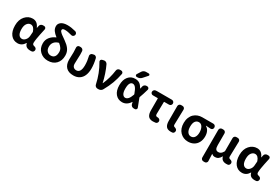

<svg xmlns="http://www.w3.org/2000/svg" viewBox="115 -2249 5681 3889"><g transform="rotate(30 2955.5 -304.5)"><path d="M265.6 13.7Q165 13.7 104.5 -63Q43.9 -139.6 43.9 -275.4Q43.9 -411.1 116.2 -492.7Q188.5 -574.2 291 -574.2Q399.4 -574.2 449.2 -455.1Q450.2 -453.1 452.1 -453.1Q454.1 -453.1 454.1 -455.1L463.9 -502.9Q467.8 -528.3 487.3 -543.9Q506.8 -559.6 531.2 -559.6H560.5Q583 -559.6 596.7 -543Q606.4 -530.3 606.4 -514.6Q606.4 -508.8 605.5 -503.9Q585.9 -412.1 576.7 -369.6Q567.4 -327.1 556.6 -260.7Q545.9 -194.3 545.9 -158.2Q545.9 -116.2 584 -107.4Q640.6 -95.7 647.5 -58.6Q648.4 -51.8 648.4 -45.9Q648.4 -28.3 638.7 -12.7Q627 7.8 603.5 11.7Q585 13.7 565.4 13.7Q507.8 13.7 474.6 -9.3Q441.4 -32.2 430.7 -83Q429.7 -85 427.7 -85Q425.8 -85 424.8 -83Q366.2 13.7 265.6 13.7ZM299.8 -107.4Q341.8 -107.4 376.5 -147Q411.1 -186.5 416 -242.2L422.9 -334Q422.9 -340.8 420.9 -347.7Q385.7 -453.1 311.5 -453.1Q263.7 -453.1 229 -407.7Q194.3 -362.3 194.3 -277.3Q194.3 -192.4 222.2 -149.9Q250 -107.4 299.8 -107.4Z M974.6 -106.4Q1029.3 -106.4 1059.6 -143.1Q1089.8 -179.7 1089.8 -252Q1089.8 -300.8 1066.4 -337.9Q1043 -375 999 -410.2Q993.2 -415 986.3 -413.1Q922.9 -395.5 887.7 -352.5Q852.5 -309.6 852.5 -245.1Q852.5 -180.7 887.7 -143.6Q922.9 -106.4 974.6 -106.4ZM1158.2 -783.2Q1180.7 -777.3 1192.4 -755.9Q1199.2 -743.2 1199.2 -729.5Q1199.2 -720.7 1196.3 -711.9Q1189.5 -689.5 1168.9 -678.7Q1156.2 -671.9 1142.6 -671.9Q1133.8 -671.9 1126 -674.8Q1032.2 -702.1 966.8 -702.1Q905.3 -702.1 905.3 -665Q905.3 -651.4 912.6 -638.7Q919.9 -626 938 -609.9Q956.1 -593.8 970.7 -583Q985.4 -572.3 1017.1 -550.3Q1048.8 -528.3 1065.4 -515.6Q1106.4 -486.3 1133.8 -461.4Q1161.1 -436.5 1185.1 -404.3Q1209 -372.1 1220.7 -334.5Q1232.4 -296.9 1232.4 -252Q1232.4 -131.8 1162.6 -59.1Q1092.8 13.7 970.7 13.7Q863.3 13.7 787.6 -56.2Q711.9 -126 711.9 -243.2Q711.9 -327.1 760.7 -387.7Q809.6 -448.2 888.7 -481.4Q890.6 -482.4 890.6 -484.9Q890.6 -487.3 888.7 -488.3Q833 -530.3 800.8 -575.7Q768.6 -621.1 768.6 -678.2Q768.6 -735.4 819.8 -773.4Q871.1 -811.5 967.8 -811.5Q1053.7 -811.5 1158.2 -783.2Z M1570.3 13.7Q1455.1 13.7 1397 -48.3Q1338.9 -110.4 1338.9 -220.7Q1338.9 -249 1341.3 -306.6Q1343.8 -364.3 1343.8 -392.6Q1343.8 -457 1338.9 -502.9Q1338.9 -505.9 1338.9 -508.8Q1338.9 -528.3 1351.6 -543Q1366.2 -559.6 1388.7 -559.6H1416Q1441.4 -559.6 1460.4 -543.5Q1479.5 -527.3 1481.4 -502.9Q1484.4 -470.7 1484.4 -422.9Q1484.4 -400.4 1481 -324.2Q1477.5 -248 1477.5 -209Q1477.5 -158.2 1503.4 -132.3Q1529.3 -106.4 1570.3 -106.4Q1675.8 -106.4 1675.8 -283.2Q1675.8 -381.8 1650.4 -485.4Q1648.4 -492.2 1648.4 -500Q1648.4 -514.6 1657.2 -528.3Q1668.9 -548.8 1691.4 -553.7L1721.7 -560.5Q1728.5 -562.5 1735.4 -562.5Q1751 -562.5 1765.6 -553.7Q1787.1 -542 1793 -518.6Q1822.3 -399.4 1822.3 -290Q1822.3 -194.3 1793 -126.5Q1763.7 -58.6 1707 -22.5Q1650.4 13.7 1570.3 13.7Z M2241.2 -49.8Q2228.5 -26.4 2205.1 -13.2Q2181.6 0 2154.3 0H2129.9Q2105.5 0 2085.9 -16.1Q2066.4 -32.2 2061.5 -56.6Q2011.7 -292 1893.6 -491.2Q1887.7 -501 1887.7 -512.7Q1887.7 -520.5 1890.6 -528.3Q1899.4 -547.9 1919.9 -552.7L1956.1 -561.5Q1964.8 -563.5 1973.6 -563.5Q1990.2 -563.5 2004.9 -556.6Q2028.3 -545.9 2040 -523.4Q2079.1 -444.3 2113.3 -340.8Q2147.5 -237.3 2165 -152.3Q2165 -150.4 2167.5 -150.4Q2169.9 -150.4 2170.9 -152.3Q2244.1 -316.4 2268.6 -502.9Q2271.5 -527.3 2289.6 -543.5Q2307.6 -559.6 2332 -559.6H2362.3Q2385.7 -559.6 2399.4 -543Q2411.1 -529.3 2411.1 -513.7Q2411.1 -508.8 2410.2 -502.9Q2386.7 -382.8 2347.2 -275.4Q2307.6 -168 2241.2 -49.8Z M2833 -264.6Q2835.9 -271.5 2833 -278.3Q2797.9 -376 2768.6 -410.2Q2738.3 -446.3 2702.1 -446.3Q2663.1 -446.3 2640.6 -406.7Q2618.2 -367.2 2618.2 -283.2Q2618.2 -201.2 2643.6 -160.6Q2668.9 -120.1 2708 -120.1Q2743.2 -120.1 2774.4 -153.3Q2804.7 -185.5 2833 -264.6ZM2957 -281.2Q2954.1 -274.4 2957 -267.6Q2989.3 -190.4 3031.2 -75.2Q3034.2 -67.4 3034.2 -60.5Q3034.2 -48.8 3026.4 -38.1Q3014.6 -20.5 2993.2 -20.5H2964.8Q2939.5 -20.5 2919.4 -36.1Q2899.4 -51.8 2892.6 -76.2Q2885.7 -105.5 2882.8 -119.1Q2881.8 -121.1 2879.9 -121.1Q2877.9 -121.1 2877 -120.1Q2805.7 -10.7 2696.3 -10.7Q2597.7 -10.7 2538.1 -83.5Q2478.5 -156.2 2478.5 -283.7Q2478.5 -411.1 2538.6 -483.9Q2598.6 -556.6 2696.3 -556.6Q2756.8 -556.6 2798.8 -529.3Q2839.8 -502 2877 -437.5Q2877.9 -435.5 2879.9 -435.5Q2881.8 -435.5 2882.8 -437.5Q2888.7 -464.8 2893.6 -489.3Q2898.4 -513.7 2918 -529.8Q2937.5 -545.9 2962.9 -545.9H2981.4Q3002.9 -545.9 3016.6 -528.3Q3025.4 -516.6 3025.4 -502.9Q3025.4 -497.1 3024.4 -490.2Q2989.3 -366.2 2957 -281.2ZM2725.6 -737.3Q2739.3 -759.8 2763.2 -772.9Q2787.1 -786.1 2813.5 -786.1H2877.9Q2894.5 -786.1 2901.4 -770.5Q2904.3 -764.6 2904.3 -759.8Q2904.3 -751 2897.5 -743.2L2811.5 -646.5Q2773.4 -603.5 2715.8 -603.5H2699.2Q2680.7 -603.5 2670.9 -620.1Q2667 -627.9 2667 -635.7Q2667 -643.6 2671.9 -652.3Z M3432.6 13.7Q3354.5 13.7 3321.3 -31.7Q3288.1 -77.1 3288.1 -164.1V-436.5Q3288.1 -444.3 3280.3 -444.3H3171.9Q3148.4 -444.3 3132.8 -460Q3117.2 -475.6 3117.2 -498Q3117.2 -521.5 3132.8 -538.6Q3148.4 -555.7 3170.9 -557.6L3199.2 -559.6H3547.9Q3572.3 -559.6 3588.9 -543Q3605.5 -526.4 3605.5 -502Q3605.5 -477.5 3588.9 -460.9Q3572.3 -444.3 3547.9 -444.3H3438.5Q3430.7 -444.3 3430.7 -436.5Q3425.8 -308.6 3425.8 -157.2Q3425.8 -128.9 3437 -117.7Q3448.2 -106.4 3469.7 -106.4Q3472.7 -106.4 3475.6 -106.4Q3476.6 -106.4 3477.5 -106.4Q3500 -106.4 3517.6 -93.8Q3537.1 -81.1 3540 -58.6Q3541 -52.7 3541 -47.9Q3541 -30.3 3531.2 -14.6Q3518.6 4.9 3495.1 8.8Q3463.9 13.7 3432.6 13.7Z M3851.6 13.7Q3772.5 13.7 3739.7 -30.3Q3707 -74.2 3707 -159.2V-502Q3707 -526.4 3723.6 -543Q3740.2 -559.6 3764.6 -559.6H3796.9Q3821.3 -559.6 3837.9 -543Q3853.5 -526.4 3853.5 -503.9L3844.7 -152.3Q3844.7 -115.2 3870.1 -108.4Q3927.7 -91.8 3932.6 -57.6Q3933.6 -51.8 3933.6 -45.9Q3933.6 -28.3 3924.8 -12.7Q3913.1 8.8 3889.6 11.7Q3873 13.7 3851.6 13.7Z M4251 13.7Q4139.6 13.7 4064.9 -63Q3990.2 -139.6 3990.2 -274.4Q3990.2 -343.8 4012.7 -399.4Q4035.2 -455.1 4072.8 -489.7Q4110.4 -524.4 4157.7 -542Q4205.1 -559.6 4257.8 -559.6H4517.6Q4542 -559.6 4558.6 -543Q4575.2 -526.4 4575.2 -502V-496.1Q4575.2 -472.7 4558.6 -457Q4543 -443.4 4523.4 -443.4Q4520.5 -443.4 4517.6 -443.4Q4470.7 -448.2 4413.1 -450.2Q4410.2 -450.2 4410.2 -447.8Q4410.2 -445.3 4412.1 -443.4Q4457 -418.9 4481 -368.7Q4504.9 -318.4 4504.9 -251Q4504.9 -169.9 4472.2 -109.4Q4439.5 -48.8 4382.3 -17.6Q4325.2 13.7 4251 13.7ZM4252.9 -440.4Q4201.2 -440.4 4170.9 -398.9Q4140.6 -357.4 4140.6 -274.4Q4140.6 -195.3 4171.4 -150.9Q4202.1 -106.4 4253.4 -106.4Q4304.7 -106.4 4335 -148.4Q4365.2 -190.4 4365.2 -265.1Q4365.2 -339.8 4335.4 -390.1Q4305.7 -440.4 4252.9 -440.4Z M4724.6 203.1Q4700.2 203.1 4683.6 186Q4667 168.9 4667 145.5V-500Q4667 -524.4 4683.6 -541Q4700.2 -557.6 4724.6 -557.6H4754.9Q4779.3 -557.6 4795.9 -541Q4812.5 -524.4 4812.5 -500V-227.5Q4812.5 -165 4831.1 -137.7Q4849.6 -110.4 4890.6 -110.4Q4922.9 -110.4 4947.8 -127.4Q4972.7 -144.5 4997.1 -186.5Q5001 -193.4 5001 -200.2V-500Q5001 -524.4 5017.6 -541Q5034.2 -557.6 5058.6 -557.6H5090.8Q5115.2 -557.6 5131.8 -541Q5147.5 -524.4 5147.5 -502L5138.7 -150.4Q5138.7 -113.3 5168 -106.4Q5224.6 -92.8 5230.5 -55.7Q5231.4 -49.8 5231.4 -43.9Q5231.4 -26.4 5221.7 -10.7Q5210 10.7 5186.5 13.7Q5169.9 15.6 5149.4 15.6Q5040 15.6 5017.6 -81.1Q5016.6 -82 5015.1 -82Q5013.7 -82 5013.7 -81.1Q4965.8 10.7 4883.8 10.7Q4834 10.7 4808.6 -17.6Q4807.6 -18.6 4805.7 -18.1Q4803.7 -17.6 4803.7 -15.6L4810.5 149.4Q4810.5 169.9 4795.9 185.5Q4780.3 203.1 4756.8 203.1Z M5513.7 13.7Q5413.1 13.7 5352.5 -63Q5292 -139.6 5292 -275.4Q5292 -411.1 5364.3 -492.7Q5436.5 -574.2 5539.1 -574.2Q5647.5 -574.2 5697.3 -455.1Q5698.2 -453.1 5700.2 -453.1Q5702.1 -453.1 5702.1 -455.1L5711.9 -502.9Q5715.8 -528.3 5735.4 -543.9Q5754.9 -559.6 5779.3 -559.6H5808.6Q5831.1 -559.6 5844.7 -543Q5854.5 -530.3 5854.5 -514.6Q5854.5 -508.8 5853.5 -503.9Q5834 -412.1 5824.7 -369.6Q5815.4 -327.1 5804.7 -260.7Q5793.9 -194.3 5793.9 -158.2Q5793.9 -116.2 5832 -107.4Q5888.7 -95.7 5895.5 -58.6Q5896.5 -51.8 5896.5 -45.9Q5896.5 -28.3 5886.7 -12.7Q5875 7.8 5851.6 11.7Q5833 13.7 5813.5 13.7Q5755.9 13.7 5722.7 -9.3Q5689.5 -32.2 5678.7 -83Q5677.7 -85 5675.8 -85Q5673.8 -85 5672.9 -83Q5614.3 13.7 5513.7 13.7ZM5547.9 -107.4Q5589.8 -107.4 5624.5 -147Q5659.2 -186.5 5664.1 -242.2L5670.9 -334Q5670.9 -340.8 5668.9 -347.7Q5633.8 -453.1 5559.6 -453.1Q5511.7 -453.1 5477.1 -407.7Q5442.4 -362.3 5442.4 -277.3Q5442.4 -192.4 5470.2 -149.9Q5498 -107.4 5547.9 -107.4Z"/></g></svg>

Font: Gen Jyuu Gothic P Bold
Style: Bold
Weight: 700
Designer: [Source Han Sans]
Ryoko NISHIZUKA  (kana & ideographs); Paul D. Hunt (Latin, Greek & Cyrillic); Wenlong ZHANG  (bopomofo
Version: Version 1.002.20150607